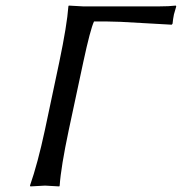

<svg xmlns="http://www.w3.org/2000/svg" viewBox="-20 -668 654 691"><path d="M279.8 -444.8 227.5 -200.2Q199.2 -66.4 194.8 0L193.4 2.9Q191.4 2.9 142.1 0Q142.1 0 89.4 2.9L87.9 0Q115.7 -79.6 141.6 -200.2L193.4 -444.8Q221.2 -577.6 226.1 -645L227.5 -647.9Q229.5 -647.9 279.3 -645H552.2Q588.4 -645 612.8 -647.9L614.3 -645Q614.3 -645 606 -616.2Q602.5 -599.1 601.1 -583L598.1 -579.1Q598.1 -579.1 414.6 -589.4Q362.3 -591.3 318.4 -590.8Q305.2 -563 279.8 -444.8Z"/></svg>

Font: Linux Biolinum Capitals O
Style: Italic Samll Caps
Weight: 400
Italic angle: -12°
Designer: Philipp H. Poll
Foundry: Philipp H. Poll
Version: Version 0.6.2